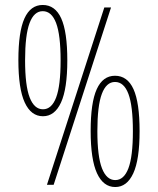

<svg xmlns="http://www.w3.org/2000/svg" viewBox="-20 -744 636 773"><path d="M54 -502Q54 -616 78.5 -670Q103 -724 152 -724Q202 -724 226.5 -670Q251 -616 251 -501Q251 -386 225.5 -331Q200 -276 153 -276Q105 -276 79.5 -331.5Q54 -387 54 -502ZM427 -714 196 0H169L400 -714ZM81 -501Q81 -399 99.5 -351.5Q118 -304 153 -304Q188 -304 206 -351.5Q224 -399 224 -501Q224 -603 206 -651Q188 -699 152 -699Q117 -699 99 -651Q81 -603 81 -501ZM345 -217Q345 -331 369.5 -385Q394 -439 443 -439Q493 -439 517.5 -385Q542 -331 542 -216Q542 -101 516.5 -46Q491 9 444 9Q396 9 370.5 -46.5Q345 -102 345 -217ZM372 -216Q372 -114 390.5 -66.5Q409 -19 444 -19Q479 -19 497 -66.5Q515 -114 515 -216Q515 -318 497 -366Q479 -414 443 -414Q408 -414 390 -366Q372 -318 372 -216Z"/></svg>

Font: Noto Sans Sinhala UI ExtraCondensed Thin
Style: Regular
Weight: 100
Width: 2
Designer: Jelle Bosma - Monotype Design Team
Foundry: Monotype Imaging Inc.
Version: Version 2.006; ttfautohint (v1.8.4.7-5d5b)